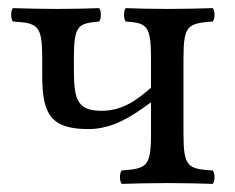

<svg xmlns="http://www.w3.org/2000/svg" viewBox="-20 -451 579 473"><path d="M162 -307C162 -390 173 -393 224 -398C230 -404 230 -425 224 -431C200 -430 162 -429 122 -429C79 -429 45 -430 12 -431C6 -425 6 -404 12 -398C73 -394 84 -390 84 -307V-264C84 -170 105 -133 198 -133C261 -133 311 -169 352 -199V-122C352 -39 341 -36 280 -31C274 -25 274 -4 280 2C313 1 348 0 392 0C435 0 472 1 504 2C510 -4 510 -25 504 -31C443 -35 432 -39 432 -122V-307C432 -390 443 -393 504 -398C510 -404 510 -425 504 -431C470 -430 436 -429 392 -429C353 -429 313 -430 290 -431C284 -425 284 -404 290 -398C341 -394 352 -390 352 -307V-235C318 -205 282 -178 230 -178C165 -178 162 -212 162 -290Z"/></svg>

Font: Libertinus Serif
Style: Regular
Weight: 400
Designer: Philipp H. Poll, Khaled Hosny
Foundry: Caleb Maclennan
Version: Version 7.050;RELEASE